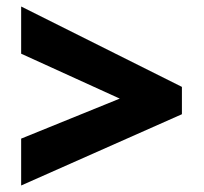

<svg xmlns="http://www.w3.org/2000/svg" viewBox="-20 -657 626 590"><path d="M45 -231 348 -354 45 -492V-637L539 -390V-306L45 -87Z"/></svg>

Font: Noto Sans Syriac Western Black
Style: Regular
Weight: 900
Designer: Patrick Giasson and the Monotype Design Team
Foundry: Monotype Imaging Inc.
Version: Version 3.000; ttfautohint (v1.8.4.7-5d5b)